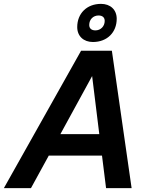

<svg xmlns="http://www.w3.org/2000/svg" viewBox="-61 -972 794 992"><path d="M419 -755C493 -755 542 -805 542 -875C542 -922 509 -952 461 -952C387 -952 338 -902 338 -832C338 -785 371 -755 419 -755ZM432 -815C412 -815 400 -825 400 -843C400 -872 421 -892 448 -892C468 -892 480 -882 480 -864C480 -836 459 -815 432 -815ZM-41 0H99L191 -168H466L487 0H619L517 -710H358ZM415 -579 452 -279H251Z"/></svg>

Font: Geist SemiBold
Style: Italic
Weight: 600
Italic angle: -12°
Designer: Basement.studio, Andrés Briganti, Mateo Zaragoza
Foundry: Basement.studio, Vercel, Andrés Briganti, Guido Ferreyra, Mateo Zaragoza
Version: Version 1.500